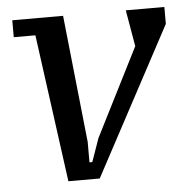

<svg xmlns="http://www.w3.org/2000/svg" viewBox="-44 -568 589 610"><g transform="rotate(-5 251.0 -262.5)"><path d="M257 -128 231 -54H222V-119L179 -525H17V-471H86L150 0H250L502 -471V-525H379L399 -409Z"/></g></svg>

Font: PT Serif Caption
Style: Italic
Weight: 400
Italic angle: -12°
Designer: A.Korolkova, O.Umpeleva, V.Yefimov
Foundry: ParaType Ltd
Version: Version 1.000W OFL